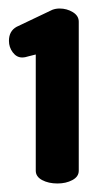

<svg xmlns="http://www.w3.org/2000/svg" viewBox="-20 -753 241 451"><path d="M64 -352V-625L48 -621Q39 -618 32 -618Q19 -618 10 -630Q1 -642 1 -657Q1 -680 19 -690L103 -730Q111 -733 120 -733Q137 -733 151 -724.5Q165 -716 165 -702V-352Q165 -338 150 -330Q135 -322 115 -322Q94 -322 79 -330Q64 -338 64 -352Z"/></svg>

Font: Dosis
Style: ExtraBold
Weight: 800
Designer: EdgarTolentino, PabloImpallari, IginoMarini
Foundry: EdgarTolentino, PabloImpallari, IginoMarini
Version: Version 1.007